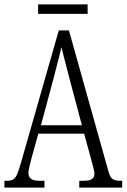

<svg xmlns="http://www.w3.org/2000/svg" viewBox="-20 -852 575 872"><path d="M0 -31H14Q30 -31 40 -37Q50 -43 57.5 -60Q65 -77 75 -112L247 -714H293L473 -72Q480 -47 491 -39Q502 -31 527 -31H535V0H340V-31H359Q387 -31 398 -39Q409 -47 409 -65Q409 -74 395 -125L362 -245H154L124 -137Q109 -82 109 -67Q109 -49 120.5 -40Q132 -31 161 -31H182V0H0ZM352 -283 298 -486Q267 -604 259 -638Q254 -613 235 -542Q233 -533 224 -499L166 -283ZM153 -832H378V-789H153Z"/></svg>

Font: Noto Serif CondLight
Style: Regular
Weight: 300
Width: 3
Designer: Monotype Design Team
Foundry: Monotype Imaging Inc.
Version: Version 1.001